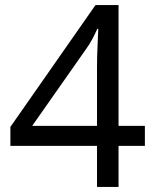

<svg xmlns="http://www.w3.org/2000/svg" viewBox="-20 -738 612 758"><path d="M552 -162H448V0H363V-162H21V-237L357 -718H448V-241H552ZM363 -466Q363 -518 365 -554.5Q367 -591 368 -624H364Q356 -605 344 -583Q332 -561 321 -546L107 -241H363Z"/></svg>

Font: Noto Sans Imperial Aramaic
Style: Regular
Weight: 400
Designer: Monotype Design Team
Foundry: Monotype Imaging Inc.
Version: Version 2.001; ttfautohint (v1.8.4.7-5d5b)